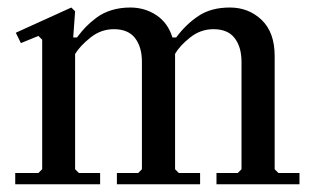

<svg xmlns="http://www.w3.org/2000/svg" viewBox="-20 -478 811 498"><path d="M89.4 -39.1V-375L79.6 -384.8L34.2 -366.2L21 -393.1L165 -458.5L174.8 -448.7L169.9 -380.9H179.7Q191.4 -396.5 202.4 -408Q213.4 -419.4 230.2 -432.1Q247.1 -444.8 269.5 -451.7Q292 -458.5 317.9 -458.5Q355.5 -458.5 385.5 -438.7Q415.5 -418.9 427.2 -380.9H437Q461.9 -414.6 494.6 -436.5Q527.3 -458.5 576.2 -458.5Q625 -458.5 658.7 -426.3Q692.4 -394 692.4 -333V-39.1L702.1 -29.3H756.8V0H541.5V-29.3H596.7L606.4 -39.1V-317.9Q606.4 -356 588.6 -379.2Q570.8 -402.3 533.7 -402.3Q500 -402.3 472.9 -380.6Q445.8 -358.9 434.1 -338.4V-333V-39.1L443.8 -29.3H499V0H283.2V-29.3H338.4L348.1 -39.1V-317.9Q348.1 -356 330.3 -379.2Q312.5 -402.3 275.4 -402.3Q241.7 -402.3 214.4 -380.4Q187 -358.4 174.8 -337.9V-39.1L184.6 -29.3H239.7V0H19.5V-29.3H79.6Z"/></svg>

Font: Happy Times at the IKOB
Style: Regular
Weight: 400
Designer: Lucas Le Bihan
Foundry: Lucas Le Bihan
Version: Version 1.000;PS 1.0;hotconv 1.0.88;makeotf.lib2.5.647800